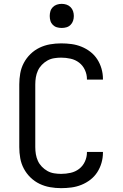

<svg xmlns="http://www.w3.org/2000/svg" viewBox="-20 -968 640 996"><path d="M297 8Q268 8 239.5 3Q211 -2 185 -14.5Q159 -27 138 -47.5Q117 -68 103.5 -93.5Q90 -119 85 -147.5Q80 -176 80 -205V-530Q80 -559 85 -587.5Q90 -616 103.5 -641.5Q117 -667 138 -687.5Q159 -708 185 -720.5Q211 -733 239.5 -738Q268 -743 297 -743Q324 -743 350.5 -739.5Q377 -736 402 -726Q427 -716 448.5 -699.5Q470 -683 484.5 -660.5Q499 -638 506.5 -612Q514 -586 514 -559V-555H431V-558Q431 -582 420.5 -605Q410 -628 390.5 -643Q371 -658 346.5 -663.5Q322 -669 297 -669Q279 -669 260.5 -666Q242 -663 226 -654Q210 -645 197 -631.5Q184 -618 176.5 -601.5Q169 -585 166 -567Q163 -549 163 -530V-205Q163 -186 166 -168Q169 -150 176.5 -133.5Q184 -117 197 -103.5Q210 -90 226 -81Q242 -72 260.5 -69Q279 -66 297 -66Q322 -66 346.5 -71.5Q371 -77 390.5 -92Q410 -107 420.5 -130Q431 -153 431 -177V-180H514V-176Q514 -149 506.5 -123Q499 -97 484.5 -74.5Q470 -52 448.5 -35.5Q427 -19 402 -9Q377 1 350.5 4.5Q324 8 297 8ZM300 -823Q287 -823 275 -826.5Q263 -830 254 -839Q245 -848 241.5 -860Q238 -872 238 -885Q238 -898 241.5 -910Q245 -922 254 -931Q263 -940 275 -944Q287 -948 300 -948Q313 -948 325 -944Q337 -940 346 -931Q355 -922 359 -910Q363 -898 363 -885Q363 -872 359 -860Q355 -848 346 -839Q337 -830 325 -826.5Q313 -823 300 -823Z"/></svg>

Font: Iosevka Extended
Style: Regular
Weight: 400
Width: 7
Monospace: yes
Designer: Belleve Invis
Foundry: Belleve Invis
Version: Version 32.5.0; ttfautohint (v1.8.4)